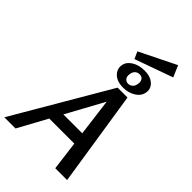

<svg xmlns="http://www.w3.org/2000/svg" viewBox="-313 -1145 1250 1250"><g transform="rotate(45 312.0 -520.0)"><path d="M457 0 380 -601H419L91 0H-12L373 -658H464L566 0ZM142 -201 189 -285H461L485 -201ZM319 -867 297 -916 548 -1040 582 -961ZM398 -683Q341 -683 311.5 -712.5Q282 -742 289 -781Q295 -816 331.5 -838.5Q368 -861 418 -861Q458 -861 483.5 -847.5Q509 -834 520.5 -812Q532 -790 526 -764Q519 -728 482.5 -705.5Q446 -683 398 -683ZM403 -724Q419 -724 433 -735.5Q447 -747 450 -772Q453 -793 443.5 -807Q434 -821 414 -821Q394 -821 381.5 -809Q369 -797 366 -774Q363 -748 375 -736Q387 -724 403 -724Z"/></g></svg>

Font: Ysabeau Office SemiBold
Style: Italic
Weight: 600
Italic angle: -12°
Designer: Christian Thalmann (Catharsis Fonts)
Version: Version 2.001;gftools[0.9.30]; featfreeze: tnum,lnum,ss02